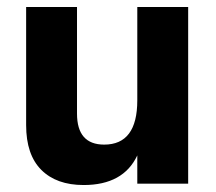

<svg xmlns="http://www.w3.org/2000/svg" viewBox="-20 -527 620 551"><path d="M520 0H374V-81Q334 4 220 4Q142 4 98.5 -39.5Q55 -83 55 -168V-507H201V-201Q201 -112 279 -112Q374 -112 374 -239V-507H520Z"/></svg>

Font: Hind Guntur
Style: Bold
Weight: 700
Designer: Manushi Parikh, Hitesh Malaviya
Foundry: Indian Type Foundry
Version: Version 1.002;PS 1.0;hotconv 1.0.86;makeotf.lib2.5.63406; tt